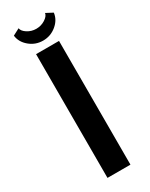

<svg xmlns="http://www.w3.org/2000/svg" viewBox="-221 -897 737 941"><g transform="rotate(-30 148.0 -426.5)"><path d="M35.2 0ZM223.1 -853 261.2 -833Q256.8 -794.9 223.9 -767.6Q190.9 -740.2 147.9 -740.2Q105 -740.2 72.3 -767.6Q39.6 -794.9 35.2 -833L73.2 -853Q75.7 -835.9 98.1 -821.5Q120.6 -807.1 147.9 -807.1Q175.3 -807.1 198 -821.5Q220.7 -835.9 223.1 -853ZM213.9 -700.2V0H84V-700.2Z"/></g></svg>

Font: Pfennig
Style: Bold
Weight: 700
Version: Version 20120410 ; ttfautohint (v0.8)